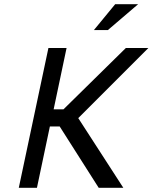

<svg xmlns="http://www.w3.org/2000/svg" viewBox="-20 -900 731 920"><path d="M212 -670 70 0H157L219 -294H266L453 0H571L355 -334L691 -670H583L284 -376H237L299 -670ZM430 -756H497L642 -880H532Z"/></svg>

Font: LT Wave Mono
Style: Italic
Weight: 400
Designer: Daniel Lyons
Version: Version 2.5 (Glyphs App)